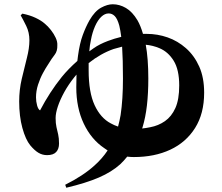

<svg xmlns="http://www.w3.org/2000/svg" viewBox="-20 -805 1040 901"><path d="M286 62Q370 20 423 -28Q460 -61 485 -99Q477 -104 469 -110Q408 -151 373 -225Q338 -299 338 -395Q338 -427 339 -455Q334 -449 329 -443Q301 -408 281.5 -372.5Q262 -337 251.5 -305.5Q241 -274 241 -251Q241 -226 245 -208.5Q249 -191 253 -174Q257 -157 257 -131Q257 -106 243.5 -91.5Q230 -77 201 -77Q179 -77 160.5 -88Q142 -99 122 -123Q100 -150 85 -204.5Q70 -259 70 -329Q70 -383 82 -434.5Q94 -486 106 -532.5Q118 -579 118 -616Q118 -653 103 -683.5Q88 -714 77 -733L85 -741Q120 -734 146.5 -721.5Q173 -709 189 -695Q205 -682 219 -664Q233 -646 241.5 -627.5Q250 -609 249 -593Q250 -565 236.5 -548Q223 -531 206 -503Q195 -487 181.5 -462Q168 -437 158.5 -407.5Q149 -378 149 -348Q149 -329 154 -310.5Q159 -292 168 -287Q213 -373 270 -444Q301 -482 343 -519Q344 -532 346 -543Q354 -602 368.5 -641Q383 -680 400 -710Q425 -753 454.5 -769Q484 -785 509 -785Q541 -785 571 -767.5Q601 -750 625 -710Q640 -684 651 -646Q660 -646 669 -646Q719 -646 766.5 -629.5Q814 -613 853 -578.5Q892 -544 915 -492.5Q938 -441 938 -370Q938 -272 895.5 -204.5Q853 -137 779 -102.5Q705 -68 608 -68Q592 -68 577 -70Q561 -50 544 -34Q504 2 444 28Q384 54 291 76ZM664 -595Q676 -530 676 -436Q676 -367 669.5 -310.5Q663 -254 649 -208Q648 -205 647 -202Q666 -204 685 -208Q723 -215 754 -236.5Q785 -258 803 -298Q821 -338 821 -404Q821 -478 795 -520Q769 -562 728 -579Q697 -592 664 -595ZM534 -211Q541 -237 546 -265Q557 -339 557 -436Q557 -527 553 -586Q533 -581 513 -575Q453 -554 396 -509Q396 -492 396 -475Q396 -372 424 -311.5Q452 -251 500 -226Q516 -217 534 -211ZM549 -632Q545 -663 540 -684Q531 -717 518.5 -729.5Q506 -742 490 -742Q472 -742 455.5 -726.5Q439 -711 426 -682Q413 -652 407 -619Q401 -592 399 -564Q409 -571 420 -579Q447 -598 487 -613Q516 -624 549 -632Z"/></svg>

Font: Noto Serif HK ExtraLight Black
Style: Regular
Weight: 900
Version: Version 2.002-H1;hotconv 1.1.0;makeotfexe 2.6.0